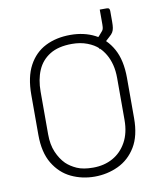

<svg xmlns="http://www.w3.org/2000/svg" viewBox="-91 -895 833 988"><g transform="rotate(-10 325.0 -401.0)"><path d="M326 -720Q397 -720 453 -691.5Q509 -663 542 -603.5Q575 -544 575 -451V-241Q575 -149 540 -91.5Q505 -34 447.5 -7Q390 20 324 20Q258 20 201.5 -7Q145 -34 110 -92Q75 -150 75 -242V-451Q75 -544 107 -603.5Q139 -663 195.5 -691.5Q252 -720 326 -720ZM125 -236Q125 -182 142 -142.5Q159 -103 185 -77Q207 -56 239.5 -41.5Q272 -27 324 -27Q382 -27 427 -52Q472 -77 498.5 -125Q525 -173 525 -241V-459Q525 -498 517 -529Q509 -560 495 -584Q481 -608 463 -625Q441 -646 405.5 -659.5Q370 -673 326 -673Q255 -673 210.5 -645.5Q166 -618 145.5 -570Q125 -522 125 -459ZM498 -822Q510 -822 518.5 -822Q527 -822 534 -822Q543 -822 546.5 -818Q550 -814 550 -806Q550 -800 550 -785.5Q550 -771 550 -749Q550 -730 548 -717.5Q546 -705 540.5 -695.5Q535 -686 522 -675Q509 -663 493.5 -649Q478 -635 461 -621Q461 -628 461 -634.5Q461 -641 461 -647.5Q461 -654 461 -662Q461 -670 461 -679Q466 -684 471.5 -689.5Q477 -695 485 -705Q493 -713 495.5 -720.5Q498 -728 498 -745Q498 -761 498 -781Q498 -801 498 -822Z"/></g></svg>

Font: Recursive Sans Linear Light
Style: Regular
Weight: 300
Version: Version 1.085